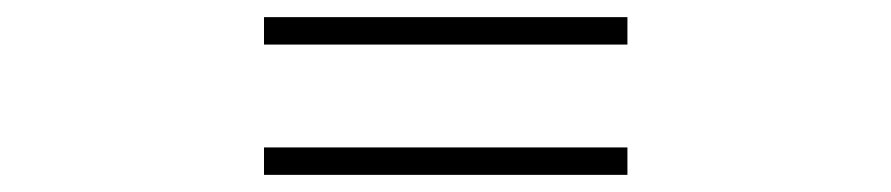

<svg xmlns="http://www.w3.org/2000/svg" viewBox="-20 -492 1040 224"><path d="M288 -472H712V-440H288ZM288 -320H712V-288H288Z"/></svg>

Font: Noto Sans JP Thin Light
Style: Regular
Weight: 300
Version: Version 2.004-H2;hotconv 1.0.118;makeotfexe 2.5.65603